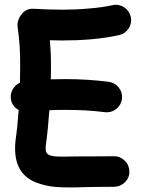

<svg xmlns="http://www.w3.org/2000/svg" viewBox="-20 -749 596 813"><path d="M25.9 -331.5C28.3 -310.1 39.6 -293.9 59.1 -283.2C55.7 -236.3 51.3 -192.4 45.9 -155.3C44.4 -143.6 43.9 -131.8 43.9 -119.6C43.9 -41 79.1 2 130.9 22.9C156.7 33.2 184.6 40 215.3 42.5C276.4 47.4 339.8 42.5 387.2 42.5C413.1 42.5 438.5 42.5 463.4 42C481.4 41.5 496.6 35.2 509.3 22.5C522 9.8 528.3 -5.4 527.8 -23.4C527.3 -41.5 521 -56.6 507.8 -69.3C494.6 -81.5 479.5 -87.9 461.4 -87.4C437.5 -86.9 413.1 -86.9 387.2 -86.9C331.1 -86.9 287.6 -86.4 256.8 -85.9C194.3 -84.5 173.3 -90.3 173.3 -119.6C173.3 -127 173.8 -133.3 174.8 -139.6C180.7 -182.6 185.5 -231.4 189 -282.2C210.9 -283.7 232.9 -283.7 256.3 -283.7C313.5 -283.7 369.1 -281.2 424.3 -273.9C441.9 -272 458 -276.4 472.2 -287.6C486.3 -298.8 494.1 -313 496.6 -330.6C498.5 -348.1 494.1 -364.3 482.9 -378.4C471.7 -392.6 457 -400.4 439.5 -402.8C378.4 -410.2 317.4 -414.1 256.3 -414.1C235.4 -414.1 214.8 -413.6 195.3 -413.1C195.8 -432.1 195.8 -450.7 195.8 -468.8C195.8 -511.2 194.3 -543.5 190.9 -578.6C208 -578.1 225.6 -577.6 242.7 -577.6C323.2 -577.6 411.1 -583.5 484.9 -600.6C502 -604.5 515.6 -614.3 525.4 -629.4C534.7 -644.5 537.6 -660.6 533.7 -678.2C529.3 -695.3 520 -709 504.9 -718.8C489.7 -728 473.1 -731 456.1 -727.1C427.2 -720.7 394 -715.8 355.5 -712.9C316.9 -709.5 279.3 -708 242.7 -708C203.1 -708 163.1 -709.5 122.6 -711.9C106.9 -712.9 93.8 -709 83.5 -700.7C62 -683.6 52.2 -656.7 54.2 -638.7C63 -572.8 65.4 -539.1 65.4 -468.8C65.4 -446.3 64.9 -422.9 64.5 -398.9C39.1 -387.2 22.5 -360.4 25.9 -331.5Z"/></svg>

Font: Mikhak
Style: Bold
Weight: 700
Designer: Amin Abedi
Version: Version 3.2